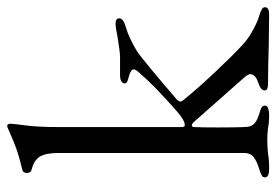

<svg xmlns="http://www.w3.org/2000/svg" viewBox="-134 -610 748 519"><g transform="rotate(-90 239.5 -351.0)"><path d="M19 -8Q19 -14 23.5 -16.5Q28 -19 33.5 -21Q39 -23 42 -24Q62 -30 73.5 -38.5Q85 -47 85 -65V-566Q85 -601 75 -617Q65 -633 40 -639Q31 -641 31 -652Q31 -662 39 -664Q73 -672 95.5 -680Q118 -688 149 -702Q155 -705 158 -705Q164 -705 164 -696Q164 -689 159.5 -655.5Q155 -622 155 -562V-234Q155 -225 160 -225Q173 -225 196 -245Q264 -304 302 -348Q311 -358 311 -363Q311 -372 285 -378Q278 -380 275.5 -382Q273 -384 273 -388Q273 -393 279 -396.5Q285 -400 295 -400H344Q358 -400 400 -407Q423 -412 435 -412Q449 -412 449 -402Q449 -391 424 -384Q396 -376 358 -353Q349 -347 308.5 -313.5Q268 -280 230 -247Q224 -241 224 -237Q224 -233 227 -230Q261 -188 306.5 -140Q352 -92 374 -72Q389 -57 410.5 -44.5Q432 -32 449 -26Q453 -25 461.5 -22Q470 -19 474.5 -16Q479 -13 479 -8Q479 3 459 3L378 2Q310 0 272 0Q254 0 254 -9Q254 -19 271 -25Q284 -29 291 -34.5Q298 -40 298 -48Q298 -53 291 -62L170 -199Q164 -206 160 -206Q155 -206 155 -199Q154 -180 154 -135Q154 -88 155 -65Q155 -46 164 -37.5Q173 -29 190 -24Q193 -23 199.5 -21Q206 -19 209.5 -16Q213 -13 213 -8Q213 -2 205 0.5Q197 3 190 3Q165 3 153 0Q137 -2 120 -2Q103 -2 83 0Q68 3 42 3Q19 3 19 -8Z"/></g></svg>

Font: EB Garamond
Style: Regular
Weight: 400
Designer: Georg Duffner and Octavio Pardo
Foundry: Georg Duffner
Version: Version 1.000; ttfautohint (v1.6)